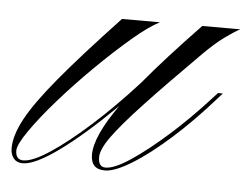

<svg xmlns="http://www.w3.org/2000/svg" viewBox="-116 -343 514 393"><g transform="rotate(5 140.5 -147.0)"><path d="M112 9Q83 9 83 -21Q83 -59 130 -125Q65 -61 16.5 -26Q-32 9 -57 9Q-69 9 -75.5 1Q-82 -7 -82 -20Q-82 -46 -63.5 -80.5Q-45 -115 -1 -168Q43 -221 120 -303H198Q176 -292 142 -263Q108 -234 71 -197.5Q34 -161 1.5 -124Q-31 -87 -51.5 -57.5Q-72 -28 -72 -16Q-72 3 -56 3Q-37 3 -1.5 -20.5Q34 -44 79 -84.5Q124 -125 171 -177Q214 -229 285 -303H363Q350 -296 331.5 -282.5Q313 -269 290 -246Q220 -176 178 -131Q136 -86 117 -59.5Q98 -33 98 -17Q98 3 113 3Q131 3 164 -19Q197 -41 237.5 -77Q278 -113 317 -156L329 -169H339L330 -159Q287 -110 244.5 -72Q202 -34 167 -12.5Q132 9 112 9Z"/></g></svg>

Font: Ballet 16pt
Style: Regular
Weight: 400
Designer: Maximiliano R. Sproviero
Foundry: Omnibus-Type
Version: Version 1.100; ttfautohint (v1.8.3)